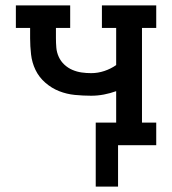

<svg xmlns="http://www.w3.org/2000/svg" viewBox="-20 -540 640 714"><path d="M419 154H336V-84H412V-201Q390 -193 366.5 -188.5Q343 -184 319 -184Q289 -184 258.5 -187Q228 -190 200 -201Q172 -212 148.5 -232.5Q125 -253 112 -280Q99 -307 95.5 -337.5Q92 -368 92 -398V-436H39V-520H241V-436H188V-398Q188 -380 189.5 -362.5Q191 -345 198.5 -328.5Q206 -312 219.5 -299.5Q233 -287 249.5 -280Q266 -273 283.5 -270.5Q301 -268 319 -268Q344 -268 368 -276Q392 -284 412 -298V-436H359V-520H561V-436H508V-84H561V0H419Z"/></svg>

Font: Iosevka HT Medium Extended
Style: Regular
Weight: 500
Width: 7
Monospace: yes
Designer: Belleve Invis
Foundry: Belleve Invis
Version: Version 32.3.0; ttfautohint (v1.8.4)